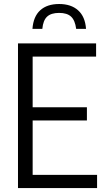

<svg xmlns="http://www.w3.org/2000/svg" viewBox="-20 -962 536 982"><path d="M72 0V-740H471.5V-672.5H147V-413.5H424.5V-346H147V-67.5H476.5V0ZM146 -814.5Q150.5 -877.5 185.8 -909.5Q221 -941.5 282.5 -941.5Q343.5 -941.5 379.5 -909.2Q415.5 -877 420 -814.5H369.5Q364 -858 343.5 -877Q323 -896 282.5 -896Q241.5 -896 221 -877Q200.5 -858 196.5 -814.5Z"/></svg>

Font: Encode Sans Cnd
Style: Regular
Weight: 400
Width: 3
Designer: Multiple Designers
Foundry: Impallari Type
Version: Version 3.002; ttfautohint (v1.8.3) -l 8 -r 50 -G 200 -x 14 